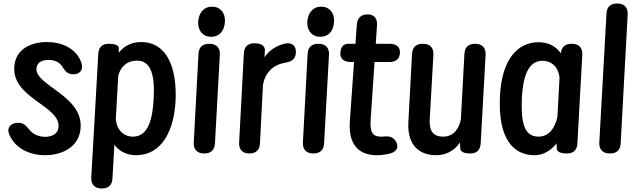

<svg xmlns="http://www.w3.org/2000/svg" viewBox="-20 -838 3641 1096"><path d="M81 -137C41 -136 16 -109 33 -70C68 12 153 48 237 48C335 48 432 1 440 -106C456 -292 179 -350 188 -448C192 -484 221 -496 258 -496C288 -496 316 -485 332 -463C352 -433 363 -414 397 -414H400C434 -414 458 -438 445 -478C417 -563 331 -598 248 -598C161 -598 76 -562 63 -470C35 -279 326 -237 314 -112C311 -74 277 -57 238 -57C203 -57 171 -70 151 -94C128 -121 115 -138 81 -137Z M622 180 633 -12C662 27 704 48 758 48C901 48 979 -91 983 -284C986 -490 911 -598 786 -598C733 -598 689 -577 658 -537V-563C658 -579 637 -588 601 -588C564 -588 543 -569 541 -530L501 176C499 215 521 238 560 238H561C599 238 620 219 622 180ZM641 -159 655 -406C669 -458 705 -492 762 -492C843 -492 865 -406 857 -274C851 -155 825 -58 739 -58C682 -58 645 -101 641 -159Z M1207 -20 1235 -526C1237 -565 1215 -588 1176 -588H1174C1136 -588 1115 -569 1113 -530L1086 -24C1084 15 1106 38 1145 38H1146C1184 38 1205 19 1207 -20ZM1111 -714C1109 -663 1138 -628 1184 -628C1237 -628 1261 -666 1264 -714C1267 -766 1236 -800 1192 -800C1139 -800 1115 -761 1111 -714Z M1464 -20 1481 -352C1493 -426 1542 -469 1608 -480C1646 -486 1667 -501 1669 -538V-539C1671 -576 1647 -598 1606 -589C1560 -578 1518 -553 1490 -511L1492 -551C1493 -576 1472 -591 1433 -591C1395 -591 1374 -572 1372 -533L1345 -24C1343 15 1364 38 1403 38C1441 38 1462 19 1464 -20Z M1830 -20 1858 -526C1860 -565 1838 -588 1799 -588H1797C1759 -588 1738 -569 1736 -530L1709 -24C1707 15 1729 38 1768 38H1769C1807 38 1828 19 1830 -20ZM1734 -714C1732 -663 1761 -628 1807 -628C1860 -628 1884 -666 1887 -714C1890 -766 1859 -800 1815 -800C1762 -800 1738 -761 1734 -714Z M1923 -536C1921 -503 1943 -484 1982 -484H2001L1977 -147C1963 41 2089 66 2204 39C2246 29 2258 0 2241 -29C2223 -60 2199 -62 2164 -58C2160 -58 2157 -58 2154 -58C2104 -58 2091 -88 2096 -158L2118 -484H2202C2240 -484 2261 -501 2263 -536C2265 -570 2243 -588 2204 -588H2125L2132 -694C2135 -733 2115 -756 2079 -756C2042 -756 2020 -736 2017 -698L2009 -588H1968C1941 -588 1925 -571 1923 -536Z M2631 -530 2611 -159C2601 -100 2566 -58 2510 -58C2452 -58 2430 -91 2433 -156L2454 -526C2456 -565 2435 -588 2396 -588H2393C2355 -588 2334 -569 2332 -530L2311 -140C2304 0 2382 48 2470 48C2519 48 2570 28 2606 -25L2607 7C2607 27 2627 38 2664 38C2701 38 2722 19 2724 -20L2752 -526C2754 -565 2732 -588 2693 -588H2692C2654 -588 2633 -569 2631 -530Z M3276 -20 3304 -526C3306 -565 3284 -588 3245 -588H3243C3205 -588 3184 -569 3182 -533C3153 -575 3109 -597 3054 -597C2934 -597 2844 -498 2834 -290C2821 -41 2914 48 3031 48C3081 48 3125 22 3157 -20L3158 9C3158 28 3179 38 3216 38C3253 38 3274 19 3276 -20ZM2959 -279C2965 -398 2994 -491 3076 -491C3132 -491 3168 -452 3174 -395L3162 -172C3150 -113 3117 -58 3054 -58C2966 -58 2954 -151 2959 -279Z M3523 -20 3563 -756C3565 -795 3543 -818 3504 -818H3503C3465 -818 3444 -799 3442 -760L3401 -24C3399 15 3421 38 3460 38H3462C3500 38 3521 19 3523 -20Z"/></svg>

Font: 寒蝉团圆体 Round
Style: Regular
Weight: 500
Designer: 寒蝉字型
Version: Version 2.700;Glyphs 3.1.1 (3135)